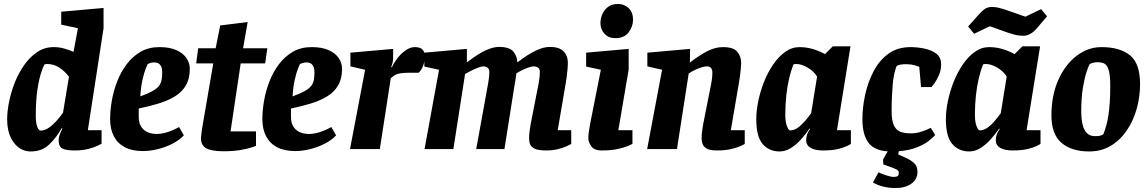

<svg xmlns="http://www.w3.org/2000/svg" viewBox="-20 -750 5776 966"><path d="M135 12Q83 12 49.5 -32.5Q16 -77 16 -150Q16 -189 25.5 -237Q35 -285 54 -333.5Q73 -382 101.5 -422.5Q130 -463 167 -488Q204 -513 250 -513Q277 -513 302.5 -506Q328 -499 350 -489L372 -608L288 -626V-691L501 -710V-608L422 -95H491V-27Q488 -25 470.5 -16.5Q453 -8 423.5 -0.5Q394 7 356 7Q310 7 292.5 -3.5Q275 -14 275 -45Q275 -56 280 -71Q285 -86 294 -103L290 -105Q265 -59 228 -23.5Q191 12 135 12ZM184 -93Q206 -93 227.5 -108.5Q249 -124 267.5 -145.5Q286 -167 297 -183L327 -364Q303 -395 276 -411.5Q249 -428 217 -428Q213 -428 210 -427.5Q207 -427 203 -425Q198 -416 187.5 -385.5Q177 -355 168.5 -301Q160 -247 160 -165Q160 -139 164 -123Q168 -107 173.5 -100Q179 -93 184 -93Z M699 10Q645 10 608.5 -9Q572 -28 553 -64Q534 -100 534 -151Q534 -194 542.5 -243Q551 -292 569.5 -340Q588 -388 617.5 -427Q647 -466 687.5 -489.5Q728 -513 782 -513Q833 -513 867 -498Q901 -483 918 -458Q935 -433 935 -403Q935 -354 915 -320Q895 -286 859 -264.5Q823 -243 777 -229Q731 -215 678 -204V-162Q678 -132 690 -113Q702 -94 722.5 -85Q743 -76 768 -76Q794 -76 823.5 -85.5Q853 -95 881 -111L905 -69Q884 -46 849.5 -28Q815 -10 775.5 0Q736 10 699 10ZM686 -265Q724 -279 746.5 -291.5Q769 -304 779.5 -317.5Q790 -331 793 -347.5Q796 -364 796 -386Q796 -407 790 -417.5Q784 -428 775.5 -432Q767 -436 757 -436Q746 -436 736.5 -433Q727 -430 723 -428Q721 -424 713 -404Q705 -384 697 -349Q689 -314 686 -265Z M1104 11Q1043 11 1017 -4.5Q991 -20 991 -54Q991 -62 993 -75.5Q995 -89 996 -99L1053 -431H967L977 -507H1065L1088 -622L1226 -639L1203 -507H1325L1314 -431H1191L1140 -89H1268V-16Q1265 -15 1244.5 -8Q1224 -1 1188.5 5Q1153 11 1104 11Z M1465 10Q1411 10 1374.5 -9Q1338 -28 1319 -64Q1300 -100 1300 -151Q1300 -194 1308.5 -243Q1317 -292 1335.5 -340Q1354 -388 1383.5 -427Q1413 -466 1453.5 -489.5Q1494 -513 1548 -513Q1599 -513 1633 -498Q1667 -483 1684 -458Q1701 -433 1701 -403Q1701 -354 1681 -320Q1661 -286 1625 -264.5Q1589 -243 1543 -229Q1497 -215 1444 -204V-162Q1444 -132 1456 -113Q1468 -94 1488.5 -85Q1509 -76 1534 -76Q1560 -76 1589.5 -85.5Q1619 -95 1647 -111L1671 -69Q1650 -46 1615.5 -28Q1581 -10 1541.5 0Q1502 10 1465 10ZM1452 -265Q1490 -279 1512.5 -291.5Q1535 -304 1545.5 -317.5Q1556 -331 1559 -347.5Q1562 -364 1562 -386Q1562 -407 1556 -417.5Q1550 -428 1541.5 -432Q1533 -436 1523 -436Q1512 -436 1502.5 -433Q1493 -430 1489 -428Q1487 -424 1479 -404Q1471 -384 1463 -349Q1455 -314 1452 -265Z M1741 0 1817 -399 1743 -416V-485L1958 -504V-457Q1958 -446 1955 -434Q1952 -422 1948 -412H1952Q1961 -433 1979 -456.5Q1997 -480 2020.5 -496.5Q2044 -513 2066 -513Q2095 -513 2106.5 -500Q2118 -487 2118 -464Q2118 -444 2109 -420Q2100 -396 2086 -384H2040Q2013 -384 1996 -381.5Q1979 -379 1968 -373Q1957 -367 1946 -356L1891 0Z M2728 7Q2685 7 2667 -3.5Q2649 -14 2645.5 -28Q2642 -42 2642 -54Q2642 -74 2645 -94Q2648 -114 2650 -126L2690 -331Q2692 -341 2694 -357Q2696 -373 2696 -389Q2696 -403 2687 -409.5Q2678 -416 2665 -416Q2655 -416 2638 -410Q2621 -404 2605 -396Q2589 -388 2578 -381Q2576 -365 2574 -351Q2572 -337 2570 -329L2518 0H2376L2436 -331Q2438 -341 2440 -358Q2442 -375 2442 -389Q2442 -403 2433 -409.5Q2424 -416 2412 -416Q2402 -416 2385 -409.5Q2368 -403 2350 -394Q2332 -385 2320 -378L2261 0H2116L2189 -399L2115 -415V-485L2329 -504V-436Q2386 -480 2424 -497Q2462 -514 2490 -514Q2543 -514 2562.5 -491Q2582 -468 2583 -436Q2610 -457 2633 -471.5Q2656 -486 2676 -495.5Q2696 -505 2713.5 -509.5Q2731 -514 2747 -514Q2793 -514 2815 -492Q2837 -470 2837 -434Q2837 -419 2835 -398Q2833 -377 2830.5 -358Q2828 -339 2826 -329L2786 -95H2854V-26Q2846 -21 2828 -13Q2810 -5 2784.5 1Q2759 7 2728 7Z M3007 7Q2969 7 2954.5 -14.5Q2940 -36 2940 -54Q2940 -72 2943.5 -93Q2947 -114 2949 -126L3003 -399L2929 -415V-485L3143 -504V-400L3091 -95H3162V-26Q3159 -24 3140.5 -16Q3122 -8 3089 -0.5Q3056 7 3007 7ZM3076 -558Q3042 -558 3021.5 -580Q3001 -602 3001 -634Q3001 -657 3010.5 -679Q3020 -701 3039.5 -715.5Q3059 -730 3089 -730Q3121 -730 3143 -709Q3165 -688 3165 -651Q3165 -617 3143 -587.5Q3121 -558 3076 -558Z M3587 7Q3550 7 3534 -3.5Q3518 -14 3514 -28Q3510 -42 3510 -54Q3510 -74 3513 -94Q3516 -114 3518 -126L3558 -328Q3561 -342 3562.5 -356Q3564 -370 3564 -387Q3564 -399 3557.5 -407.5Q3551 -416 3540 -416Q3522 -416 3501.5 -408.5Q3481 -401 3465.5 -392.5Q3450 -384 3445 -380L3386 0H3236L3311 -399L3237 -416V-485L3452 -504L3451 -436H3452Q3478 -456 3500.5 -470.5Q3523 -485 3542.5 -494.5Q3562 -504 3580.5 -508.5Q3599 -513 3617 -513Q3670 -513 3689.5 -489.5Q3709 -466 3709 -433Q3709 -422 3707 -402Q3705 -382 3702.5 -363.5Q3700 -345 3698 -335L3657 -95H3727V-26Q3725 -24 3708 -16Q3691 -8 3660.5 -0.5Q3630 7 3587 7Z M3902 12Q3850 12 3817.5 -25Q3785 -62 3785 -150Q3785 -192 3795 -241Q3805 -290 3824 -338Q3843 -386 3870 -425.5Q3897 -465 3930.5 -489Q3964 -513 4003 -513Q4027 -513 4049 -508.5Q4071 -504 4091.5 -496Q4112 -488 4131 -478L4170 -517H4259L4191 -95H4261V-26Q4259 -24 4243 -16Q4227 -8 4197 -0.5Q4167 7 4120 7Q4081 7 4058.5 -6Q4036 -19 4036 -45Q4036 -60 4041 -74Q4046 -88 4056 -101L4053 -103Q4033 -74 4009 -47.5Q3985 -21 3958 -4.5Q3931 12 3902 12ZM3956 -94Q3975 -94 3994 -107.5Q4013 -121 4030 -141Q4047 -161 4061 -180L4091 -365Q4073 -393 4042.5 -410.5Q4012 -428 3986 -428Q3982 -428 3978.5 -427.5Q3975 -427 3972 -426Q3960 -396 3950.5 -356Q3941 -316 3936 -269.5Q3931 -223 3931 -171Q3931 -138 3939 -116Q3947 -94 3956 -94Z M4463 12Q4386 12 4352.5 -28Q4319 -68 4319 -151Q4319 -209 4332.5 -272Q4346 -335 4374.5 -390Q4403 -445 4449 -479Q4495 -513 4561 -513Q4593 -513 4629 -506Q4665 -499 4690 -480.5Q4715 -462 4715 -427Q4715 -397 4704 -372Q4693 -347 4681.5 -331Q4670 -315 4667 -312H4614L4605 -414Q4601 -416 4582 -421.5Q4563 -427 4540 -427Q4524 -427 4511.5 -425Q4499 -423 4491 -418Q4484 -400 4479 -377Q4474 -354 4471.5 -325.5Q4469 -297 4467.5 -263Q4466 -229 4466 -190Q4466 -142 4478 -118Q4490 -94 4511.5 -86.5Q4533 -79 4562 -79Q4586 -79 4607 -85Q4628 -91 4643 -97.5Q4658 -104 4663 -107L4685 -71Q4676 -59 4650 -39Q4624 -19 4578.5 -3.5Q4533 12 4463 12ZM4486 196Q4452 196 4422.5 188.5Q4393 181 4372 168L4400 117Q4416 125 4439.5 132.5Q4463 140 4476 140Q4490 140 4496 136Q4502 132 4502 119Q4502 109 4492 103.5Q4482 98 4468 93L4424 77L4423 52L4453 0H4505L4499 27L4539 45Q4562 55 4579 70.5Q4596 86 4596 115Q4596 152 4565.5 174Q4535 196 4486 196Z M4856 12Q4804 12 4771.5 -25Q4739 -62 4739 -150Q4739 -192 4749 -241Q4759 -290 4778 -338Q4797 -386 4824 -425.5Q4851 -465 4884.5 -489Q4918 -513 4957 -513Q4981 -513 5003 -508.5Q5025 -504 5045.5 -496Q5066 -488 5085 -478L5124 -517H5213L5145 -95H5215V-26Q5213 -24 5197 -16Q5181 -8 5151 -0.5Q5121 7 5074 7Q5035 7 5012.5 -6Q4990 -19 4990 -45Q4990 -60 4995 -74Q5000 -88 5010 -101L5007 -103Q4987 -74 4963 -47.5Q4939 -21 4912 -4.5Q4885 12 4856 12ZM4910 -94Q4929 -94 4948 -107.5Q4967 -121 4984 -141Q5001 -161 5015 -180L5045 -365Q5027 -393 4996.5 -410.5Q4966 -428 4940 -428Q4936 -428 4932.5 -427.5Q4929 -427 4926 -426Q4914 -396 4904.5 -356Q4895 -316 4890 -269.5Q4885 -223 4885 -171Q4885 -138 4893 -116Q4901 -94 4910 -94ZM5130 -570Q5105 -570 5084.5 -575.5Q5064 -581 5047 -587L4960 -618L4881 -580L4851 -617L4902 -674Q4919 -694 4934 -704.5Q4949 -715 4971 -715Q4986 -715 5000 -712Q5014 -709 5030 -704L5139 -666L5218 -704L5248 -668L5197 -608Q5180 -588 5162.5 -579Q5145 -570 5130 -570Z M5460 12Q5371 12 5320.5 -31.5Q5270 -75 5270 -169Q5270 -270 5304.5 -347.5Q5339 -425 5396.5 -469Q5454 -513 5522 -513Q5614 -513 5665 -472Q5716 -431 5716 -327Q5716 -263 5699 -202.5Q5682 -142 5649 -93.5Q5616 -45 5568.5 -16.5Q5521 12 5460 12ZM5490 -65Q5507 -65 5515.5 -67.5Q5524 -70 5531 -74Q5539 -94 5545.5 -117Q5552 -140 5556.5 -169Q5561 -198 5563.5 -234.5Q5566 -271 5566 -317Q5566 -374 5557.5 -399.5Q5549 -425 5534.5 -431Q5520 -437 5501 -437Q5490 -437 5477.5 -433.5Q5465 -430 5462 -427Q5458 -421 5447.5 -390.5Q5437 -360 5428.5 -309.5Q5420 -259 5420 -191Q5420 -153 5426.5 -124.5Q5433 -96 5448 -80.5Q5463 -65 5490 -65Z"/></svg>

Font: Faustina Light ExtraBold
Style: Italic
Weight: 800
Italic angle: -8°
Version: Version 1.200